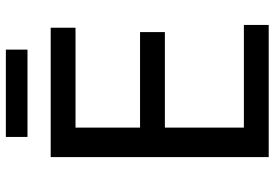

<svg xmlns="http://www.w3.org/2000/svg" viewBox="-158 -760 919 642"><g transform="rotate(-90 301.0 -439.5)"><path d="M163.6 -806.6H455.6V-878.9H163.6ZM96.2 0H538.1V-83H194.8V-347.2H514.2V-430.2H194.8V-646H528.8V-729H96.2Z"/></g></svg>

Font: Hack
Style: Regular
Weight: 400
Monospace: yes
Designer: Christopher Simpkins
Foundry: Christopher Simpkins
Version: Version 2.010